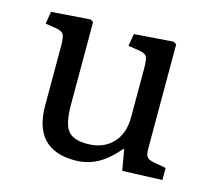

<svg xmlns="http://www.w3.org/2000/svg" viewBox="-82 -612 798 723"><g transform="rotate(15 317.0 -250.0)"><path d="M265 14Q105 14 105 -157V-386Q105 -422 99 -433Q93 -444 71 -448L27 -455L35 -503L186 -514L198 -507V-186Q198 -113 218.5 -85.5Q239 -58 294 -58Q356 -58 392.5 -95.5Q429 -133 429 -197V-386Q429 -421 423.5 -432.5Q418 -444 395 -448L350 -455L358 -503L510 -514L522 -507V-101Q522 -77 528.5 -68.5Q535 -60 554 -56L604 -47V0L449 6L435 -75H432Q393 -29 353.5 -7.5Q314 14 265 14Z"/></g></svg>

Font: Text Regular
Style: Regular
Weight: 400
Designer: Latin by Veronika Burian and Jose Scaglione. Greek by Irene Vlachou. Cyrillic by Vera Evstafieva.
Foundry: TypeTogether
Version: Version 3.002